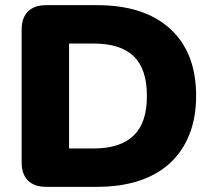

<svg xmlns="http://www.w3.org/2000/svg" viewBox="-20 -725 826 745"><path d="M160 0Q113 0 88.5 -24.5Q64 -49 64 -95V-610Q64 -656 88.5 -680.5Q113 -705 160 -705H356Q540 -705 640.5 -613Q741 -521 741 -353Q741 -269 715 -203.5Q689 -138 640 -92.5Q591 -47 519.5 -23.5Q448 0 356 0ZM248 -149H344Q397 -149 435.5 -162Q474 -175 499.5 -200Q525 -225 537.5 -263Q550 -301 550 -353Q550 -457 499 -506.5Q448 -556 344 -556H248Z"/></svg>

Font: Nunito ExtraLight Black
Style: Regular
Weight: 900
Version: Version 3.602